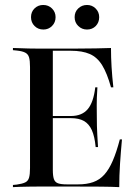

<svg xmlns="http://www.w3.org/2000/svg" viewBox="-20 -768 572 788"><path d="M140.3 -2.4Q117.7 -2.4 97.2 -2Q76.6 -1.6 60.5 -1.2Q44.4 -0.8 33.1 0V-8.9L49.2 -10.5Q71.8 -13.7 83.5 -19.4Q95.2 -25 99.2 -38.7Q103.2 -52.4 103.2 -78.2V-492.7Q103.2 -519.4 99.2 -532.7Q95.2 -546 83.5 -552Q71.8 -558.1 49.2 -560.5L33.1 -562.1V-571Q44.4 -571 60.5 -570.2Q76.6 -569.4 97.2 -569Q117.7 -568.5 140.3 -568.5H150.8H282.3Q336.3 -568.5 373.4 -569.4Q410.5 -570.2 435.5 -571Q435.5 -533.1 437.9 -493.1Q440.3 -453.2 445.2 -409.7H435.5Q419.4 -467.7 399.2 -500.4Q379 -533.1 348.4 -546.4Q317.7 -559.7 271 -559.7H196.8V-71Q196.8 -46 201.2 -33.1Q205.6 -20.2 218.1 -15.7Q230.6 -11.3 254 -11.3H300.8Q336.3 -11.3 362.5 -20.6Q388.7 -29.8 408.1 -51.2Q427.4 -72.6 442.7 -108.1Q458.1 -143.5 471.8 -196H480.6Q475.8 -144.4 472.6 -95.6Q469.4 -46.8 469.4 0Q437.9 -1.6 393.1 -2Q348.4 -2.4 281.5 -2.4H150.8ZM171.8 -283.1V-291.9H333.9V-283.1ZM372.6 -164.5Q368.5 -208.1 356.9 -233.9Q345.2 -259.7 324.6 -271.4Q304 -283.1 271 -283.1V-291.9Q316.1 -291.9 339.9 -319.8Q363.7 -347.6 371 -409.7H379.8Q376.6 -361.3 377 -335.1Q377.4 -308.9 377.4 -287.1Q377.4 -268.5 377.8 -251.2Q378.2 -233.9 379.4 -212.9Q380.6 -191.9 382.3 -164.5ZM158.1 -646.8Q136.3 -646.8 121.8 -661.3Q107.3 -675.8 107.3 -697.6Q107.3 -719.4 121.8 -733.5Q136.3 -747.6 157.3 -747.6Q179 -747.6 193.5 -733.1Q208.1 -718.5 208.1 -697.6Q208.1 -675.8 193.5 -661.3Q179 -646.8 158.1 -646.8ZM337.1 -646.8Q316.1 -646.8 301.2 -661.3Q286.3 -675.8 286.3 -697.6Q286.3 -719.4 301.2 -733.5Q316.1 -747.6 337.1 -747.6Q358.1 -747.6 372.6 -733.1Q387.1 -718.5 387.1 -697.6Q387.1 -675.8 373 -661.3Q358.9 -646.8 337.1 -646.8Z"/></svg>

Font: Playfair 144pt SemiCondensed Medium
Style: Regular
Weight: 500
Width: 4
Designer: Claus Eggers Sørensen
Foundry: Claus Eggers Sørensen
Version: Version 2.203